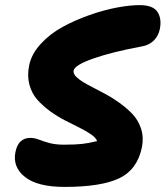

<svg xmlns="http://www.w3.org/2000/svg" viewBox="-20 -757 654 759"><path d="M234.9 -18.1Q128.9 -18.1 79.1 -57.1Q29.3 -96.2 41 -155.8Q52.2 -211.9 100.1 -211.9Q116.7 -211.9 133.8 -205.1Q150.9 -198.2 175 -191.7Q199.2 -185.1 232.9 -185.1Q277.8 -185.1 304 -188Q330.1 -190.9 363.8 -199.2Q359.9 -211.9 340.6 -225.3Q321.3 -238.8 294.7 -252Q268.1 -265.1 237.1 -281Q206.1 -296.9 177.7 -317.6Q149.4 -338.4 127.4 -363Q105.5 -387.7 96.2 -422.6Q86.9 -457.5 95.2 -498Q104 -543 140.6 -583Q177.2 -623 227.3 -650.4Q277.3 -677.7 334.5 -697.8Q391.6 -717.8 442.9 -727.3Q494.1 -736.8 532.2 -736.8Q584.5 -736.8 602.3 -710.2Q620.1 -683.6 611.8 -642.1Q606.4 -615.2 587.9 -596.7Q569.3 -578.1 539.1 -573.2Q423.8 -551.8 349.6 -525.9Q275.4 -500 271 -478Q268.6 -464.8 283.9 -450.9Q299.3 -437 325.4 -422.9Q351.6 -408.7 383.5 -392.3Q415.5 -376 446.5 -354.5Q477.5 -333 501.7 -308.3Q525.9 -283.7 537.4 -249Q548.8 -214.4 541 -174.8Q522.9 -86.4 451.2 -52.2Q379.4 -18.1 234.9 -18.1Z"/></svg>

Font: Shantell Sans Bouncy
Style: Italic
Weight: 800
Italic angle: -11.31°
Designer: Stephen Nixon, Anya Danilova, Shantell Martin
Foundry: Arrow Type
Version: Version 1.006;[9816181b4]